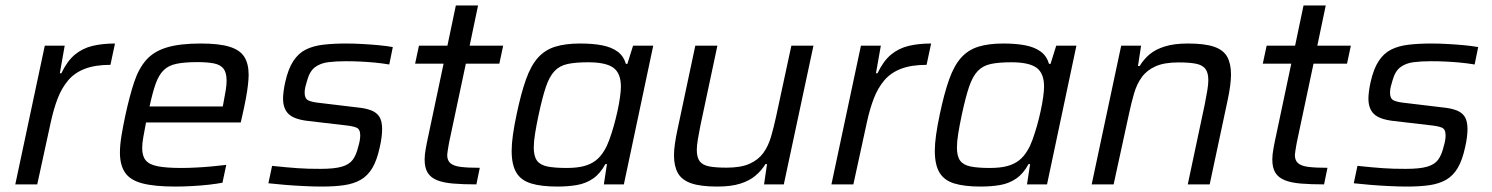

<svg xmlns="http://www.w3.org/2000/svg" viewBox="-20 -678 5487 706"><path d="M36.2 0 144.7 -510H217.9L200 -408.6H205.6Q227.2 -453.8 255.4 -477.2Q283.7 -500.5 320.3 -509.3Q357 -518 402.8 -518L386.1 -439.6Q330.3 -439.6 292.3 -425.1Q254.4 -410.6 230.7 -382.6Q207 -354.7 191.9 -315.5Q176.9 -276.3 166.3 -226.9L116.9 0Z M624.2 8Q548 8 503.3 -3.8Q458.5 -15.6 439.8 -43.4Q421 -71.2 421 -117Q421 -143.5 426.5 -177.8Q432 -212.1 441 -254Q456.5 -325.2 473.1 -375.4Q489.7 -425.7 517.4 -457.2Q545.1 -488.8 593 -503.4Q640.9 -518 718 -518Q785.7 -518 824 -506.1Q862.3 -494.3 878.3 -469Q894.3 -443.7 894.3 -402.3Q894.3 -387.8 891.6 -364.4Q888.9 -340.9 883.6 -313.2Q878.4 -285.4 871.4 -254.9L865.2 -227.8H517Q511.1 -197.6 507 -174.2Q502.8 -150.8 502.8 -133.2Q502.8 -104.3 515.9 -88.4Q529 -72.5 560.6 -66.5Q592.1 -60.4 646.7 -60.4Q671 -60.4 700.3 -61.9Q729.6 -63.3 759.1 -66.1Q788.5 -68.8 812 -71.7L798 -6.1Q777.2 -2.1 747.7 1.2Q718.3 4.5 686 6.2Q653.8 8 624.2 8ZM529.9 -286.4H799.1L802 -301.4Q806.9 -326.8 810.1 -346.6Q813.2 -366.3 813.2 -381Q813.2 -410.8 802 -425.3Q790.7 -439.8 767.2 -444.7Q743.7 -449.6 705.9 -449.6Q658.5 -449.6 628.9 -443.4Q599.4 -437.3 581.8 -419.9Q564.1 -402.5 552.6 -370.6Q541.1 -338.6 529.9 -286.4Z M1163.7 8Q1133 8 1097.2 6.2Q1061.5 4.5 1027.5 1.7Q993.6 -1.1 966.9 -4.1L980.5 -68.1Q1008.5 -65.1 1031.2 -63.1Q1053.8 -61.1 1074.2 -59.6Q1094.6 -58.1 1114.9 -57.6Q1135.2 -57.1 1158.5 -57.1Q1210 -57.1 1237.2 -65.2Q1264.4 -73.2 1277.3 -90.9Q1290.2 -108.7 1297.1 -137.9Q1301.1 -151 1302.9 -161.5Q1304.6 -172 1304.6 -180.4Q1304.6 -202.9 1290.8 -208.7Q1276.9 -214.6 1246.5 -217.6L1109 -233.7Q1060.6 -239.8 1040.7 -259.3Q1020.8 -278.8 1020.8 -315.8Q1020.8 -325.7 1022.8 -342.1Q1024.8 -358.5 1028.8 -376.1Q1039.8 -425.2 1058.7 -453.8Q1077.5 -482.4 1104.8 -495.9Q1132.2 -509.5 1169.1 -513.7Q1206 -518 1252.7 -518Q1281.1 -518 1312.3 -516.2Q1343.6 -514.5 1373.3 -511.7Q1402.9 -508.9 1424.4 -504.9L1411.4 -440.9Q1384 -445.4 1357.9 -447.9Q1331.8 -450.3 1305.8 -451.6Q1279.8 -452.9 1251.7 -452.9Q1215.1 -452.9 1186.7 -449.3Q1158.3 -445.7 1138.5 -431Q1118.8 -416.3 1109.4 -382.2Q1105.9 -371 1103.1 -359.8Q1100.2 -348.6 1100.2 -336.9Q1100.2 -315.4 1113.8 -308.8Q1127.3 -302.2 1158.6 -299.2L1293.7 -283Q1324.6 -280 1344.8 -272.2Q1365 -264.4 1375.1 -248.6Q1385.1 -232.7 1385.1 -203Q1385.1 -191.2 1383.1 -173.9Q1381.1 -156.7 1376.1 -135.3Q1366 -88.9 1349.2 -60.4Q1332.3 -32 1306.9 -17.2Q1281.5 -2.5 1246.1 2.8Q1210.8 8 1163.7 8Z M1731.7 0Q1682.7 0 1646.8 -3Q1611 -5.9 1587.6 -15.2Q1564.2 -24.5 1552.8 -42.6Q1541.4 -60.8 1541.4 -91.2Q1541.4 -100.3 1542.4 -110Q1543.5 -119.8 1545.5 -131.2Q1547.5 -142.7 1550.1 -155.5L1611.1 -443.8H1506.4L1520.5 -510H1625.2L1656.2 -658H1737.9L1706.9 -510H1830.2L1816.1 -443.8H1692.9L1631.7 -155.5Q1630.7 -150.5 1629.1 -141.1Q1627.5 -131.7 1626 -122Q1624.4 -112.4 1624.4 -107.8Q1624.4 -87.7 1636.5 -77.6Q1648.6 -67.4 1674.8 -64.2Q1701 -61 1744.2 -61Z M2029.9 8Q1970.1 8 1933 -3.4Q1895.8 -14.7 1878.6 -43.4Q1861.4 -72.2 1861.4 -123.5Q1861.4 -148.9 1866.1 -182.5Q1870.8 -216.1 1879.8 -258.3Q1896.2 -336.1 1914.3 -386.5Q1932.3 -436.9 1958 -465.7Q1983.8 -494.5 2021.3 -506.2Q2058.8 -518 2113.3 -518Q2159.3 -518 2193.9 -511.4Q2228.5 -504.7 2250.8 -488.3Q2273.1 -472 2281.3 -443.1H2286.9L2307.8 -510H2382L2274 0H2200.4L2211.8 -74.8H2206.2Q2187.1 -39.6 2160.8 -21.5Q2134.5 -3.4 2101.7 2.3Q2069 8 2029.9 8ZM2063 -60.4Q2101.8 -60.4 2127.4 -67.3Q2153 -74.2 2170.8 -88Q2188.5 -101.8 2201.6 -123.9Q2211.4 -139.1 2220.2 -163.1Q2229 -187.2 2236.9 -214.9Q2244.7 -242.7 2250.7 -270.3Q2256.7 -297.9 2259.9 -321.4Q2263.1 -345 2263.1 -359.6Q2263.1 -408.3 2235.7 -428.7Q2208.2 -449 2142.4 -449Q2096.6 -449 2067.1 -442.7Q2037.6 -436.3 2019 -416.6Q2000.3 -396.9 1987.2 -358.3Q1974.2 -319.6 1960.4 -255Q1952 -215.5 1947.4 -186.2Q1942.7 -156.8 1942.7 -135.6Q1942.7 -103.6 1954.5 -87.4Q1966.2 -71.2 1993 -65.8Q2019.8 -60.4 2063 -60.4Z M2617.3 8Q2555.9 8 2521.3 -4.1Q2486.7 -16.3 2472.5 -41.9Q2458.3 -67.6 2458.3 -106.8Q2458.3 -126.2 2461.9 -150.6Q2465.4 -175 2471.4 -202.5L2536.7 -510H2617.9L2555.2 -215.1Q2549.8 -187.7 2546 -165.1Q2542.2 -142.4 2542.2 -127Q2542.2 -98.9 2553 -84.8Q2563.8 -70.8 2587.9 -66.1Q2611.9 -61.5 2651.7 -61.5Q2704.1 -61.5 2736.2 -75.8Q2768.4 -90.2 2786.8 -115.6Q2805.2 -141 2815.1 -175.1Q2825 -209.2 2833.5 -248.2L2889.9 -510H2971.1L2862.1 0H2789.5L2800.4 -74.8H2794.8Q2780.1 -50.8 2757.8 -32Q2735.4 -13.2 2701.7 -2.6Q2667.9 8 2617.3 8Z M3037.2 0 3145.7 -510H3218.9L3201 -408.6H3206.6Q3228.2 -453.8 3256.4 -477.2Q3284.7 -500.5 3321.3 -509.3Q3358 -518 3403.8 -518L3387.1 -439.6Q3331.3 -439.6 3293.3 -425.1Q3255.4 -410.6 3231.7 -382.6Q3208 -354.7 3192.9 -315.5Q3177.9 -276.3 3167.3 -226.9L3117.9 0Z M3585.9 8Q3526.1 8 3489 -3.4Q3451.8 -14.7 3434.6 -43.4Q3417.4 -72.2 3417.4 -123.5Q3417.4 -148.9 3422.1 -182.5Q3426.8 -216.1 3435.8 -258.3Q3452.2 -336.1 3470.3 -386.5Q3488.3 -436.9 3514 -465.7Q3539.8 -494.5 3577.3 -506.2Q3614.8 -518 3669.3 -518Q3715.3 -518 3749.9 -511.4Q3784.5 -504.7 3806.8 -488.3Q3829.1 -472 3837.3 -443.1H3842.9L3863.8 -510H3938L3830 0H3756.4L3767.8 -74.8H3762.2Q3743.1 -39.6 3716.8 -21.5Q3690.5 -3.4 3657.7 2.3Q3625 8 3585.9 8ZM3619 -60.4Q3657.8 -60.4 3683.4 -67.3Q3709 -74.2 3726.8 -88Q3744.5 -101.8 3757.6 -123.9Q3767.4 -139.1 3776.2 -163.1Q3785 -187.2 3792.9 -214.9Q3800.7 -242.7 3806.7 -270.3Q3812.7 -297.9 3815.9 -321.4Q3819.1 -345 3819.1 -359.6Q3819.1 -408.3 3791.7 -428.7Q3764.2 -449 3698.4 -449Q3652.6 -449 3623.1 -442.7Q3593.6 -436.3 3575 -416.6Q3556.3 -396.9 3543.2 -358.3Q3530.2 -319.6 3516.4 -255Q3508 -215.5 3503.4 -186.2Q3498.7 -156.8 3498.7 -135.6Q3498.7 -103.6 3510.5 -87.4Q3522.2 -71.2 3549 -65.8Q3575.8 -60.4 3619 -60.4Z M3994.2 0 4102.7 -510H4175.9L4164.4 -435.2H4170.6Q4185.7 -460.2 4207.5 -478.5Q4229.4 -496.8 4263.7 -507.4Q4298 -518 4348.1 -518Q4409.9 -518 4444.3 -506.1Q4478.6 -494.3 4492.6 -469.1Q4506.5 -443.9 4506.5 -403.8Q4506.5 -385.3 4503.2 -360.7Q4499.9 -336.1 4493.9 -308.6L4428.1 0H4347.5L4410.1 -294.9Q4415.6 -322.3 4419.3 -344.9Q4423.1 -367.6 4423.1 -383Q4423.1 -411.1 4412.1 -425.1Q4401 -439.1 4377.2 -443.8Q4353.4 -448.5 4313.7 -448.5Q4261.2 -448.5 4229.1 -434.2Q4197 -419.8 4178.6 -394.4Q4160.1 -369 4150.2 -334.9Q4140.3 -300.8 4131.9 -261.8L4074.9 0Z M4848.7 0Q4799.7 0 4763.8 -3Q4728 -5.9 4704.6 -15.2Q4681.2 -24.5 4669.8 -42.6Q4658.4 -60.8 4658.4 -91.2Q4658.4 -100.3 4659.4 -110Q4660.5 -119.8 4662.5 -131.2Q4664.5 -142.7 4667.1 -155.5L4728.1 -443.8H4623.4L4637.5 -510H4742.2L4773.2 -658H4854.9L4823.9 -510H4947.2L4933.1 -443.8H4809.9L4748.7 -155.5Q4747.7 -150.5 4746.1 -141.1Q4744.5 -131.7 4743 -122Q4741.4 -112.4 4741.4 -107.8Q4741.4 -87.7 4753.5 -77.6Q4765.6 -67.4 4791.8 -64.2Q4818 -61 4861.2 -61Z M5154.7 8Q5124 8 5088.2 6.2Q5052.5 4.5 5018.5 1.7Q4984.6 -1.1 4957.9 -4.1L4971.5 -68.1Q4999.5 -65.1 5022.2 -63.1Q5044.8 -61.1 5065.2 -59.6Q5085.6 -58.1 5105.9 -57.6Q5126.2 -57.1 5149.5 -57.1Q5201 -57.1 5228.2 -65.2Q5255.4 -73.2 5268.3 -90.9Q5281.2 -108.7 5288.1 -137.9Q5292.1 -151 5293.9 -161.5Q5295.6 -172 5295.6 -180.4Q5295.6 -202.9 5281.8 -208.7Q5267.9 -214.6 5237.5 -217.6L5100 -233.7Q5051.6 -239.8 5031.7 -259.3Q5011.8 -278.8 5011.8 -315.8Q5011.8 -325.7 5013.8 -342.1Q5015.8 -358.5 5019.8 -376.1Q5030.8 -425.2 5049.7 -453.8Q5068.5 -482.4 5095.8 -495.9Q5123.2 -509.5 5160.1 -513.7Q5197 -518 5243.7 -518Q5272.1 -518 5303.3 -516.2Q5334.6 -514.5 5364.3 -511.7Q5393.9 -508.9 5415.4 -504.9L5402.4 -440.9Q5375 -445.4 5348.9 -447.9Q5322.8 -450.3 5296.8 -451.6Q5270.8 -452.9 5242.7 -452.9Q5206.1 -452.9 5177.7 -449.3Q5149.3 -445.7 5129.5 -431Q5109.8 -416.3 5100.4 -382.2Q5096.9 -371 5094.1 -359.8Q5091.2 -348.6 5091.2 -336.9Q5091.2 -315.4 5104.8 -308.8Q5118.3 -302.2 5149.6 -299.2L5284.7 -283Q5315.6 -280 5335.8 -272.2Q5356 -264.4 5366.1 -248.6Q5376.1 -232.7 5376.1 -203Q5376.1 -191.2 5374.1 -173.9Q5372.1 -156.7 5367.1 -135.3Q5357 -88.9 5340.2 -60.4Q5323.3 -32 5297.9 -17.2Q5272.5 -2.5 5237.1 2.8Q5201.8 8 5154.7 8Z"/></svg>

Font: Saira Thin
Style: Italic
Weight: 100
Italic angle: -12°
Designer: Hector Gatti with collaboration of the Omnibus-Type team
Foundry: Omnibus-Type
Version: Version 1.101